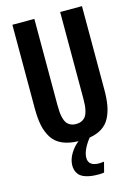

<svg xmlns="http://www.w3.org/2000/svg" viewBox="-152 -890 869 1215"><g transform="rotate(-15 283.0 -282.0)"><path d="M339.8 246.1Q315.9 246.1 296.9 244.1Q277.8 242.2 257.1 236.1Q236.3 230 222.7 219.7Q209 209.5 200 191.4Q190.9 173.3 190.9 148.9Q190.9 110.8 213.6 72.5Q236.3 34.2 269 9.8Q206.5 7.8 164.1 -11Q121.6 -29.8 98.1 -66.4Q74.7 -103 64.9 -149.9Q55.2 -196.8 55.2 -262.2V-810.1H199.2V-245.1Q199.2 -218.8 200.7 -200Q202.1 -181.2 207.3 -160.9Q212.4 -140.6 221.2 -127.9Q230 -115.2 245.6 -107.2Q261.2 -99.1 283.2 -99.1Q305.2 -99.1 321 -107.2Q336.9 -115.2 345.9 -127.9Q355 -140.6 360.1 -160.9Q365.2 -181.2 366.7 -200Q368.2 -218.8 368.2 -245.1V-810.1H511.2V-262.2Q511.2 -203.1 503.2 -159.4Q495.1 -115.7 476.6 -80.3Q458 -44.9 424.6 -23.4Q391.1 -2 342.8 5.9Q289.1 74.7 289.1 125Q289.1 179.2 360.8 179.2Q371.6 179.2 391.1 176.8L374 243.2Q360.8 246.1 339.8 246.1Z"/></g></svg>

Font: Oswald Medium
Style: Regular
Weight: 500
Designer: Vernon Adams
Foundry: Vernon Adams
Version: Version 4.103